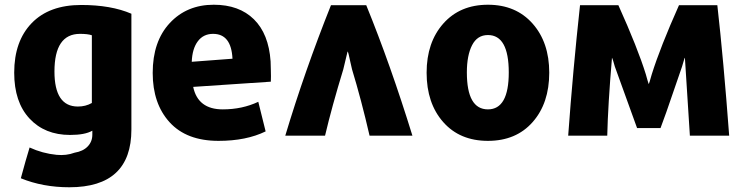

<svg xmlns="http://www.w3.org/2000/svg" viewBox="-20 -573 3140 811"><path d="M535 -26Q535 218 273 218Q161 218 68 180Q89 102 105 50Q159 75 219 81Q260 85 295 72Q331 66 350.5 45.5Q370 25 370 -4V-21Q339 -3 276 -3Q169 -3 104.5 -72.5Q40 -142 40 -266Q40 -399 114 -475.5Q188 -552 323 -552Q449 -552 535 -515ZM368 -138V-424Q351 -430 318 -430Q210 -430 210 -271Q210 -123 309 -123Q342 -123 368 -138Z M1124 -228 796 -206Q816 -111 921 -111Q1003 -111 1071 -143L1102 -18Q1020 22 903 22Q768 22 696.5 -56.5Q625 -135 625 -265Q625 -398 697 -475.5Q769 -553 883 -553Q990 -553 1052.5 -491.5Q1115 -430 1123 -314Q1123 -308 1124 -278.5Q1125 -249 1124 -228ZM962 -325Q957 -430 880 -430Q839 -430 815.5 -398.5Q792 -367 790 -312Z M1185 0Q1267 -273 1378 -551H1527Q1629 -301 1722 0H1541Q1506 -152 1467 -280Q1464 -292 1460 -310.5Q1456 -329 1453.5 -340Q1451 -351 1449 -355H1448Q1447 -353 1430 -280Q1382 -123 1353 0Z M2300 -266Q2300 -137 2230 -57.5Q2160 22 2041 22Q1922 22 1852 -57.5Q1782 -137 1782 -266Q1782 -394 1852.5 -473.5Q1923 -553 2041 -553Q2159 -553 2229.5 -473.5Q2300 -394 2300 -266ZM2129 -267Q2129 -425 2041 -425Q1996 -425 1974 -382Q1952 -339 1952 -267Q1952 -111 2041 -111Q2129 -111 2129 -267Z M3060 0H2894L2873 -329Q2872 -329 2870.5 -324Q2869 -319 2866 -309Q2863 -299 2861 -292Q2858 -285 2825 -187.5Q2792 -90 2770 -32H2671L2577 -292Q2568 -325 2565 -329Q2548 -129 2545 0H2380Q2400 -276 2430 -551H2592Q2674 -369 2708 -259Q2711 -248 2715 -234Q2719 -220 2720 -218Q2722 -219 2733 -259Q2769 -374 2848 -551H3010Q3036 -321 3060 0Z"/></svg>

Font: Repo
Style: ExtraBold
Weight: 800
Designer: Stefan Peev
Foundry: Context Ltd
Version: Version 001.000